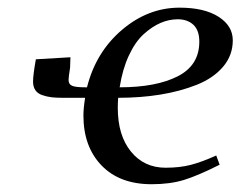

<svg xmlns="http://www.w3.org/2000/svg" viewBox="-20 -472 626 499"><path d="M65.9 -259.8Q65.9 -276.9 73.2 -317.9L163.1 -323.2L162.1 -295.9Q158.2 -271.5 158.2 -264.2Q158.2 -252.9 167.5 -249Q176.8 -245.1 201.2 -245.1H206.1Q229 -336.4 296.9 -394.3Q364.7 -452.1 446.8 -452.1Q510.7 -452.1 547.9 -428.5Q585 -404.8 585 -367.2Q585 -328.1 559.6 -298.3Q534.2 -268.6 491 -251.5Q447.8 -234.4 396.5 -226.1Q345.2 -217.8 287.1 -217.8Q286.1 -204.1 286.1 -191.9Q286.1 -120.1 320.3 -78.1Q354.5 -36.1 410.2 -36.1Q447.8 -36.1 476.6 -43.7Q505.4 -51.3 542 -67.9L550.8 -43.9Q494.6 -15.6 458.3 -4.4Q421.9 6.8 374 6.8Q291 6.8 243.9 -42Q196.8 -90.8 196.8 -171.9Q196.8 -190.4 201.2 -217.8H144Q126 -217.8 113.8 -219.2Q101.6 -220.7 89.6 -224.9Q77.6 -229 71.8 -237.8Q65.9 -246.6 65.9 -259.8ZM291 -245.1Q385.7 -245.1 441.9 -273.7Q498 -302.2 498 -363.8Q498 -393.1 482.7 -407.5Q467.3 -421.9 441.9 -421.9Q419.4 -421.9 397.2 -412.4Q375 -402.8 353.3 -383.1Q331.5 -363.3 314.9 -327.6Q298.3 -292 291 -245.1Z"/></svg>

Font: Dehuti Alt
Style: Bold-Italic
Weight: 700
Version: Version 1.2